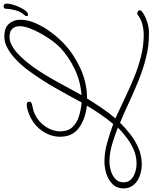

<svg xmlns="http://www.w3.org/2000/svg" viewBox="51 -848 850 1070"><g transform="rotate(-90 476.0 -313.0)"><path d="M817 92Q754 92 690.5 76Q627 60 564.5 35Q502 10 442.5 -18Q383 -46 327 -69Q299 -40 263 -12Q227 16 185 34Q143 52 96 52Q61 52 30 40.5Q-1 29 -20 6Q-39 -17 -39 -49Q-39 -86 -16.5 -109.5Q6 -133 40.5 -144.5Q75 -156 112 -156Q162 -156 218 -140Q274 -124 320 -107Q349 -142 374.5 -179Q400 -216 422 -254Q348 -262 298.5 -298Q249 -334 249 -403Q249 -453 278.5 -498.5Q308 -544 359 -569Q373 -576 393 -582.5Q413 -589 428 -589Q444 -589 444 -575Q444 -563 430 -560Q416 -556 402.5 -553.5Q389 -551 375 -544Q332 -524 305.5 -484.5Q279 -445 279 -402Q279 -360 302 -335Q325 -310 361.5 -298.5Q398 -287 440 -283Q479 -356 520.5 -429Q562 -502 611 -570Q625 -590 646 -614.5Q667 -639 693.5 -662Q720 -685 749 -699.5Q778 -714 808 -714Q855 -714 878 -688.5Q901 -663 901 -625Q901 -583 881 -538Q861 -493 830.5 -452.5Q800 -412 768 -382Q710 -327 630 -290Q550 -253 462 -253Q437 -212 410 -172Q383 -132 351 -95Q404 -71 460 -44Q516 -17 575 7.5Q634 32 695 47.5Q756 63 817 63Q845 63 874.5 55.5Q904 48 925 32Q930 27 937 27Q944 27 949 31.5Q954 36 954 41Q954 46 949 51Q937 62 916.5 71.5Q896 81 874 86.5Q852 92 835 92ZM481 -284Q557 -289 624.5 -321Q692 -353 744 -401Q763 -419 784 -447.5Q805 -476 823.5 -509Q842 -542 853.5 -573.5Q865 -605 865 -629Q865 -654 850.5 -669.5Q836 -685 806 -685Q781 -685 756 -671Q731 -657 709 -636Q687 -615 669 -593Q651 -571 639 -555Q596 -494 556.5 -421.5Q517 -349 481 -284ZM99 23Q140 23 176 7.5Q212 -8 243.5 -32Q275 -56 300 -81Q258 -98 208 -113Q158 -128 111 -128Q84 -128 57 -119.5Q30 -111 12.5 -94Q-5 -77 -5 -49Q-5 -24 10.5 -8.5Q26 7 50 15Q74 23 99 23ZM991 -700Q991 -686 985 -666Q979 -646 970 -627Q961 -608 950.5 -595Q940 -582 930 -582Q921 -582 921 -590Q921 -595 925 -599Q946 -622 954 -652.5Q962 -683 962 -704Q962 -718 977 -718Q982 -718 986.5 -714Q991 -710 991 -700Z"/></g></svg>

Font: Ms Madi
Style: Regular
Weight: 400
Designer: Robert E. Leuschke
Foundry: Robert E. Leuschke
Version: Version 1.010; ttfautohint (v1.8.3)